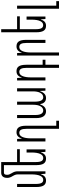

<svg xmlns="http://www.w3.org/2000/svg" viewBox="1112 -1912 1033 3298"><g transform="rotate(-90 1629.0 -263.5)"><path d="M335 -474C335 -515 326 -542 303 -579C283 -611 275 -632 275 -658C275 -695 285 -713 313 -713H441V-159C441 -31 482 10 553 10C607 10 643 -20 659 -79H663L669 0H711V-324H658V-239C658 -112 625 -38 565 -38C518 -38 494 -69 494 -166V-440H715V-487H494V-760H311C263 -760 222 -733 222 -656C222 -622 233 -595 254 -561C273 -528 282 -505 282 -472V-239C282 -112 249 -38 189 -38C142 -38 118 -69 118 -166V-487H65V-159C65 -31 106 10 177 10C231 10 267 -20 283 -79H287L293 0H335Z M1065 233H1204V186H1118V-328C1118 -457 1077 -497 1006 -497C953 -497 916 -468 900 -408H896L891 -487H848V0H901V-248C901 -375 934 -449 994 -449C1042 -449 1065 -417 1065 -321Z M1367 10C1431 10 1463 -32 1484 -90H1489C1498 -37 1526 10 1594 10C1666 10 1695 -46 1712 -93H1715L1720 0H1761V-487H1708V-213C1708 -121 1678 -38 1607 -38C1563 -38 1531 -73 1531 -187V-487H1478V-207C1478 -103 1440 -38 1379 -38C1335 -38 1302 -76 1302 -173V-487H1249V-161C1249 -43 1293 10 1367 10Z M2112 233H2165V0H2251V-48H2165V-328C2165 -457 2124 -497 2053 -497C2000 -497 1963 -468 1947 -408H1943L1938 -487H1895V0H1948V-248C1948 -375 1981 -449 2041 -449C2089 -449 2112 -417 2112 -321Z M2323 233H2376V-248C2376 -375 2409 -449 2469 -449C2517 -449 2540 -418 2540 -321V0H2593V-328C2593 -457 2552 -497 2481 -497C2428 -497 2391 -468 2375 -408H2371L2366 -487H2323Z M2993 -324H2940V-239C2940 -112 2907 -39 2847 -39C2800 -39 2776 -70 2776 -167V-440H2997V-487H2776V-760H2723V-159C2723 -31 2764 10 2835 10C2889 10 2925 -20 2941 -79H2945L2951 0H2993Z M3127 233H3258V186H3180V-487H3127Z"/></g></svg>

Font: Noto Sans Armenian ExtraCondensed Light
Style: Regular
Weight: 300
Width: 2
Designer: Monotype Design Team
Foundry: Monotype Imaging Inc.
Version: Version 2.008